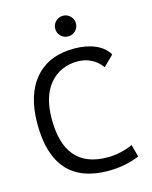

<svg xmlns="http://www.w3.org/2000/svg" viewBox="-132 -982 850 1077"><g transform="rotate(-15 293.0 -443.5)"><path d="M363.8 9.8Q44.4 9.8 44.4 -347.7Q44.4 -517.1 124.8 -610.1Q205.1 -703.1 352.1 -703.1Q422.4 -703.1 474.6 -680.4Q526.9 -657.7 550.8 -615.7L491.7 -557.1Q468.3 -591.3 431.9 -609.9Q395.5 -628.4 353 -628.4Q251.5 -628.4 190.4 -556.6Q129.4 -484.9 129.4 -352.5Q129.4 -64.9 377 -64.9Q453.1 -64.9 524.4 -96.7L543.5 -24.9Q458 9.8 363.8 9.8ZM339.4 -777.3Q314.5 -777.3 296.9 -794.7Q279.3 -812 279.3 -836.9Q279.3 -861.8 296.9 -879.4Q314.5 -897 339.4 -897Q364.3 -897 381.8 -879.4Q399.4 -861.8 399.4 -836.9Q399.4 -812 381.8 -794.7Q364.3 -777.3 339.4 -777.3Z"/></g></svg>

Font: Cascadia Code PL SemiLight
Style: Regular
Weight: 350
Monospace: yes
Designer: Aaron Bell
Foundry: Saja Typeworks
Version: Version 2404.023; ttfautohint (v1.8.4)